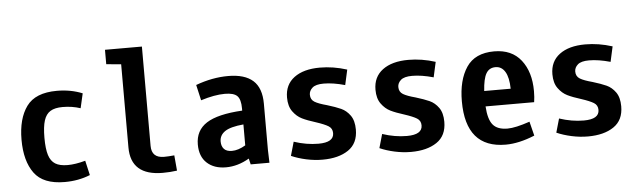

<svg xmlns="http://www.w3.org/2000/svg" viewBox="-44 -779 3149 946"><g transform="rotate(-5 1531.0 -306.0)"><path d="M264.6 -362.3Q225.6 -362.3 203.6 -348.6Q181.6 -335 171.9 -304.2Q162.1 -273.4 162.1 -218.8Q162.1 -164.1 171.9 -133.3Q181.6 -102.5 203.6 -88.9Q225.6 -75.2 264.6 -75.2Q302.7 -75.2 352.5 -88.9L369.1 -16.6Q311.5 6.8 243.2 6.8Q136.7 6.8 92.8 -53.7Q48.8 -114.3 48.8 -218.8Q48.8 -323.2 92.8 -383.8Q136.7 -444.3 243.2 -444.3Q311.5 -444.3 369.1 -420.9L352.5 -348.6Q311.5 -362.3 264.6 -362.3Z M679.7 -133.8Q679.7 -74.2 741.2 -74.2Q762.7 -74.2 792 -77.1L798.8 -1Q764.6 3.9 728.5 3.9Q570.3 3.9 570.3 -135.7V-546.9L497.1 -553.7V-625H679.7Z M1163.1 0 1156.2 -29.3Q1099.6 3.9 1041 3.9Q982.4 3.9 947.3 -28.3Q912.1 -60.5 912.1 -120.1Q912.1 -189.5 967.3 -225.1Q1022.5 -260.7 1144.5 -267.6V-278.3Q1144.5 -323.2 1127.4 -340.3Q1110.4 -357.4 1066.4 -357.4Q1015.6 -357.4 947.3 -335.9L929.7 -413.1Q1011.7 -443.4 1089.8 -443.4Q1171.9 -443.4 1212.9 -406.7Q1253.9 -370.1 1253.9 -292V-62.5L1255.9 0ZM1077.1 -74.2Q1108.4 -74.2 1144.5 -95.7V-199.2Q1080.1 -193.4 1052.7 -174.8Q1025.4 -156.2 1025.4 -125Q1025.4 -101.6 1038.1 -87.9Q1050.8 -74.2 1077.1 -74.2Z M1555.7 -365.2Q1516.6 -365.2 1500 -350.6Q1483.4 -335.9 1483.4 -316.4Q1483.4 -292 1502.9 -280.3Q1522.5 -268.6 1563.5 -257.8Q1605.5 -245.1 1631.3 -233.4Q1657.2 -221.7 1675.8 -195.8Q1694.3 -169.9 1694.3 -126Q1694.3 -57.6 1646 -24.9Q1597.7 7.8 1518.6 7.8Q1478.5 7.8 1438 -1Q1397.5 -9.8 1364.3 -24.4L1383.8 -92.8Q1445.3 -72.3 1504.9 -72.3Q1581.1 -72.3 1581.1 -118.2Q1581.1 -141.6 1562 -153.3Q1543 -165 1501 -178.7Q1460 -191.4 1434.1 -204.1Q1408.2 -216.8 1389.2 -243.2Q1370.1 -269.5 1370.1 -312.5Q1370.1 -376 1416.5 -410.6Q1462.9 -445.3 1543.9 -445.3Q1610.4 -445.3 1677.7 -423.8L1661.1 -348.6Q1602.5 -365.2 1555.7 -365.2Z M1993.2 -365.2Q1954.1 -365.2 1937.5 -350.6Q1920.9 -335.9 1920.9 -316.4Q1920.9 -292 1940.4 -280.3Q1960 -268.6 2001 -257.8Q2043 -245.1 2068.8 -233.4Q2094.7 -221.7 2113.3 -195.8Q2131.8 -169.9 2131.8 -126Q2131.8 -57.6 2083.5 -24.9Q2035.2 7.8 1956.1 7.8Q1916 7.8 1875.5 -1Q1835 -9.8 1801.8 -24.4L1821.3 -92.8Q1882.8 -72.3 1942.4 -72.3Q2018.6 -72.3 2018.6 -118.2Q2018.6 -141.6 1999.5 -153.3Q1980.5 -165 1938.5 -178.7Q1897.5 -191.4 1871.6 -204.1Q1845.7 -216.8 1826.7 -243.2Q1807.6 -269.5 1807.6 -312.5Q1807.6 -376 1854 -410.6Q1900.4 -445.3 1981.4 -445.3Q2047.9 -445.3 2115.2 -423.8L2098.6 -348.6Q2040 -365.2 1993.2 -365.2Z M2585 -238.3Q2585 -208 2581.1 -183.6H2340.8Q2344.7 -119.1 2367.2 -92.3Q2389.6 -65.4 2439.5 -65.4Q2478.5 -65.4 2549.8 -89.8L2567.4 -19.5Q2489.3 12.7 2423.8 12.7Q2226.6 12.7 2226.6 -218.8Q2226.6 -323.2 2269 -386.7Q2311.5 -450.2 2406.2 -450.2Q2493.2 -450.2 2539.1 -391.6Q2585 -333 2585 -238.3ZM2340.8 -259.8H2471.7Q2470.7 -315.4 2453.6 -343.8Q2436.5 -372.1 2406.2 -372.1Q2375 -372.1 2359.9 -346.2Q2344.7 -320.3 2340.8 -259.8Z M2868.2 -365.2Q2829.1 -365.2 2812.5 -350.6Q2795.9 -335.9 2795.9 -316.4Q2795.9 -292 2815.4 -280.3Q2835 -268.6 2876 -257.8Q2918 -245.1 2943.8 -233.4Q2969.7 -221.7 2988.3 -195.8Q3006.8 -169.9 3006.8 -126Q3006.8 -57.6 2958.5 -24.9Q2910.2 7.8 2831.1 7.8Q2791 7.8 2750.5 -1Q2710 -9.8 2676.8 -24.4L2696.3 -92.8Q2757.8 -72.3 2817.4 -72.3Q2893.6 -72.3 2893.6 -118.2Q2893.6 -141.6 2874.5 -153.3Q2855.5 -165 2813.5 -178.7Q2772.5 -191.4 2746.6 -204.1Q2720.7 -216.8 2701.7 -243.2Q2682.6 -269.5 2682.6 -312.5Q2682.6 -376 2729 -410.6Q2775.4 -445.3 2856.4 -445.3Q2922.9 -445.3 2990.2 -423.8L2973.6 -348.6Q2915 -365.2 2868.2 -365.2Z"/></g></svg>

Font: Sudo
Style: Bold
Weight: 700
Monospace: yes
Designer: Jens Kutilek
Foundry: Jens Kutilek
Version: Version 0.040